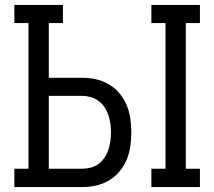

<svg xmlns="http://www.w3.org/2000/svg" viewBox="-20 -755 865 775"><path d="M591 0V-74H648V-662H591V-735H787V-662H730V-74H787V0ZM38 0V-74H95V-662H38V-735H234V-662H177V-441H312Q340 -441 367.5 -435Q395 -429 419.5 -414.5Q444 -400 462 -378.5Q480 -357 491 -331Q502 -305 506 -277Q510 -249 510 -221Q510 -192 506 -164Q502 -136 491 -110Q480 -84 462 -62.5Q444 -41 419.5 -26.5Q395 -12 367.5 -6Q340 0 312 0ZM312 -74Q329 -74 346.5 -78.5Q364 -83 378 -93.5Q392 -104 402 -119Q412 -134 417.5 -150.5Q423 -167 425.5 -185Q428 -203 428 -221Q428 -238 425.5 -256Q423 -274 417.5 -290.5Q412 -307 402 -322Q392 -337 378 -347.5Q364 -358 346.5 -363Q329 -368 312 -368H177V-74Z"/></svg>

Font: Iosevka Plex Etoile
Style: Regular
Weight: 400
Designer: Belleve Invis
Foundry: Belleve Invis
Version: Version 25.1.1; ttfautohint (v1.8.4)